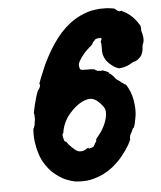

<svg xmlns="http://www.w3.org/2000/svg" viewBox="-51 -700 668 798"><g transform="rotate(-5 282.5 -301.0)"><path d="M394 -655Q397 -655 408.5 -655Q420 -655 423 -655Q460 -652 460 -647Q460 -646 462 -645Q470 -638 472 -639Q473 -639 474 -638Q477 -637 480 -638Q482 -638 482 -639Q482 -640 482 -640Q482 -640 487 -637Q520 -622 542 -593Q546 -588 548 -585Q550 -582 552 -578.5Q554 -575 555.5 -573Q557 -571 558 -567.5Q559 -564 558.5 -563.5Q558 -563 559 -548L563 -534V-533Q563 -532 563 -532Q563 -532 564 -527Q565 -524 565 -521Q565 -518 565 -516.5Q565 -515 565 -514Q565 -514 565 -510Q565 -502 561 -494L559 -489L558 -481Q558 -466 552 -453Q551 -450 551 -451H552Q548 -445 545 -441L544 -440Q544 -440 544 -440.5Q544 -441 539 -435.5Q534 -430 527.5 -427Q521 -424 516 -423Q511 -422 506 -418Q498 -413 488 -409Q476 -404 466 -403Q461 -403 459 -402Q454 -400 441 -406Q434 -409 423 -418Q413 -425 402 -439Q395 -450 391 -463Q388 -475 389 -491Q390 -510 387 -517Q386 -519 390 -525Q393 -530 390 -532Q389 -534 388 -534Q372 -534 367 -531Q361 -527 361 -525Q361 -524 360.5 -524Q360 -524 356.5 -521Q353 -518 353 -515Q352 -511 344 -504Q332 -494 320 -482Q296 -455 289 -436Q287 -430 289 -420Q291 -410 297 -409Q299 -408 319.5 -408Q340 -408 346 -407H347L354 -405Q353 -404 355.5 -402.5Q358 -401 359.5 -401Q361 -401 362 -400Q362 -398 367 -398Q368 -398 367 -399H368L383 -397Q383 -398 381 -399Q379 -400 379 -400Q379 -400 380.5 -400Q382 -400 384.5 -399Q387 -398 390 -397Q403 -392 411 -388L413 -387H410L407 -388L409 -385Q412 -383 416 -381L420 -378Q419 -377 425 -373L427 -371Q427 -370 429 -368Q431 -366 431 -366Q431 -366 432.5 -364Q434 -362 435.5 -360Q437 -358 441 -355Q450 -350 461 -340Q464 -338 465 -338Q466 -338 466 -337Q469 -333 473 -333Q476 -333 483 -320Q502 -285 505 -243Q508 -212 502 -186Q498 -163 495 -156Q493 -153 492.5 -151Q492 -149 491.5 -149Q491 -149 490 -149Q489 -149 485 -140Q484 -136 482 -133Q475 -123 474 -114Q472 -106 474 -106Q474 -106 474 -105Q474 -104 473 -102Q472 -98 463 -81Q450 -59 433 -38Q418 -19 406 -9Q393 3 389 6Q377 15 371 19Q366 22 362 24Q350 32 331 39Q310 47 293 50Q265 55 231 51Q218 49 197 41Q179 34 161 21Q148 12 135 0Q124 -12 114 -26Q97 -51 90 -74Q83 -96 82 -102Q81 -106 80 -114Q74 -142 76 -176L77 -184Q78 -184 78 -184Q80 -184 80 -190Q81 -193 81 -193Q83 -192 84 -205Q85 -213 86 -219Q87 -229 86 -230Q86 -231 86 -237Q86 -243 85 -245L84 -246L86 -256Q90 -278 96 -298Q100 -314 104 -325Q109 -340 110 -340Q113 -342 116 -348Q117 -352 118 -352L119 -355V-357Q120 -359 120 -361.5Q120 -364 119.5 -364.5Q119 -365 118 -365L117 -364Q117 -366 127 -392Q149 -447 161 -468Q162 -470 165 -476Q176 -498 195 -526Q261 -626 358 -650Q373 -653 394 -655ZM330 -285Q324 -286 315 -285Q289 -282 259 -257Q245 -245 236 -234Q234 -231 231 -228Q220 -215 211 -196Q205 -183 201 -166Q199 -155 199 -154Q199 -153 198 -153Q196 -153 195 -146Q195 -143 196 -137Q200 -119 203 -118Q205 -117 206 -117.5Q207 -118 207.5 -117.5Q208 -117 208 -116.5Q208 -116 210.5 -113Q213 -110 215 -107Q220 -100 232 -89Q244 -78 250 -75Q258 -71 267 -72Q272 -72 275 -73Q283 -75 293 -82Q297 -84 297 -84Q297 -84 298 -83Q299 -78 305 -82Q307 -84 307 -82Q307 -80 312 -84Q314 -85 314 -84Q314 -82 319 -87Q322 -89 321.5 -90Q321 -91 323 -93Q326 -96 326 -99Q326 -100 329 -103Q333 -107 333 -114V-117L337 -122Q370 -160 380 -200Q383 -212 383 -222Q383 -230 381.5 -235.5Q380 -241 376 -247Q372 -253 364 -262Q347 -281 330 -285Z"/></g></svg>

Font: TT2020 Style B
Style: Italic
Weight: 400
Italic angle: -15°
Version: Version 0.2.000